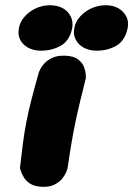

<svg xmlns="http://www.w3.org/2000/svg" viewBox="-20 -712 508 731"><path d="M136 -1Q109 -3 93.5 -13.5Q78 -24 70 -38Q62 -52 59 -62Q56 -72 56 -72Q62 -126 67.5 -168Q73 -210 80.5 -248.5Q88 -287 99.5 -332Q111 -377 128 -437Q128 -437 132.5 -447Q137 -457 148 -469.5Q159 -482 178.5 -491.5Q198 -501 228 -500Q260 -499 277 -486Q294 -473 300 -456.5Q306 -440 306.5 -427.5Q307 -415 307 -415Q295 -367 285.5 -328Q276 -289 268 -251Q260 -213 252.5 -169.5Q245 -126 237 -70Q237 -70 233 -59Q229 -48 218 -33.5Q207 -19 187 -9Q167 1 136 -1ZM136 -519Q108 -519 87 -530.5Q66 -542 56.5 -561.5Q47 -581 52 -605Q56 -629 74 -649Q92 -669 117 -680.5Q142 -692 170 -692Q199 -692 219.5 -680.5Q240 -669 249.5 -649Q259 -629 255 -605Q245 -557 211.5 -538Q178 -519 136 -519ZM348 -519Q320 -519 299 -530.5Q278 -542 268 -561.5Q258 -581 263 -605Q267 -629 285 -649Q303 -669 328.5 -680.5Q354 -692 382 -692Q424 -692 448.5 -666.5Q473 -641 466 -605Q456 -557 423 -538Q390 -519 348 -519Z"/></svg>

Font: Sour Gummy Black
Style: Italic
Weight: 900
Italic angle: -11.3°
Designer: Stefie Justprince
Foundry: Eifetstype
Version: Version 1.000